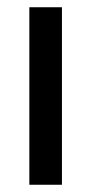

<svg xmlns="http://www.w3.org/2000/svg" viewBox="-20 -510 252 530"><path d="M61 -490H151V0H61Z"/></svg>

Font: Cabin
Style: Regular
Weight: 400
Designer: Pablo Impallari
Foundry: Pablo Impallari. http://www.impallari.com Igino Marini. http://www.ikern.com
Version: Version 2.001